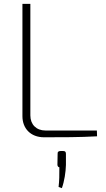

<svg xmlns="http://www.w3.org/2000/svg" viewBox="-20 -710 549 993"><path d="M137 -690H96V-109C96 -46 138 0 208 0C299 0 392 0 482 -5L481 -35H215C168 -35 137 -66 137 -113ZM306 71H294C283 71 277 75 278 86L277 142C277 150 282 155 287 155C287 200 287 221 283 257L300 263C313 227 320 180 321 143V86C321 75 317 71 306 71Z"/></svg>

Font: Exo 2 Extra Light
Style: Regular
Weight: 250
Designer: Natanael Gama
Version: Version 1.001;PS 001.001;hotconv 1.0.88;makeotf.lib2.5.64775